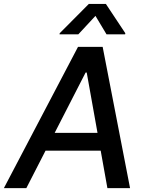

<svg xmlns="http://www.w3.org/2000/svg" viewBox="-61 -969 739 989"><path d="M74.7 0H-41L340.8 -727.5H467.8L608.9 0H492.2L385.7 -595.2H379.9ZM141.6 -284.7H519L503.9 -192.9H126ZM487.8 -792 430.7 -887.2 342.3 -792H245.6L246.6 -797.9L396.5 -948.7H484.4L584.5 -797.9L583.5 -792Z"/></svg>

Font: Inter Tight Medium
Style: Italic
Weight: 500
Italic angle: -9.39999°
Designer: Rasmus Andersson
Foundry: rsms
Version: Version 3.004